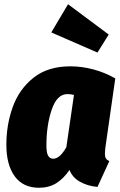

<svg xmlns="http://www.w3.org/2000/svg" viewBox="-20 -866 564 906"><path d="M524 -496 477 -168Q475 -148 475 -141Q475 -127 479.5 -119Q484 -111 496 -106L440 16Q394 12 358 -8Q322 -28 308 -64Q280 -23 245.5 -1.5Q211 20 164 20Q89 20 49.5 -34Q10 -88 10 -183Q10 -278 40.5 -362Q71 -446 138.5 -499.5Q206 -553 312 -553Q366 -553 420.5 -538.5Q475 -524 524 -496ZM199 -180Q199 -144 207.5 -130.5Q216 -117 231 -117Q262 -117 293 -171L329 -418Q314 -422 298 -422Q249 -422 224 -348.5Q199 -275 199 -180ZM301 -846 493 -703 440 -618 222 -713Z"/></svg>

Font: Fira Sans Condensed Black
Style: Italic
Weight: 900
Width: 3
Italic angle: -8°
Designer: Carrois Corporate & Edenspiekermann AG
Foundry: Carrois Corporate GbR & Edenspiekermann AG
Version: Version 4.203